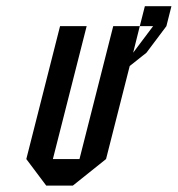

<svg xmlns="http://www.w3.org/2000/svg" viewBox="-20 -582 558 602"><path d="M418.3 -500 434.2 -562.5H517.5L501.7 -500L439.2 -416.7L386.7 -375L312.5 -83.3L208.3 0H125L62.5 -83.3L168.3 -500H251.7L145.8 -83.3H229.2L335 -500ZM418.3 -500 397.5 -416.7 460 -500Z"/></svg>

Font: Yulong
Style: Italic
Weight: 400
Italic angle: -14.25°
Designer: GGBotNet
Foundry: f0n7.com
Version: 1.00